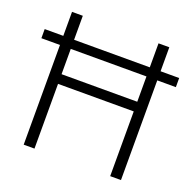

<svg xmlns="http://www.w3.org/2000/svg" viewBox="-126 -842 976 970"><g transform="rotate(20 362.0 -357.0)"><path d="M100 0H158V-348H565V0H623V-536H723V-585H623V-714H565V-585H158V-714H100V-585H0V-536H100ZM158 -400V-536H565V-400Z"/></g></svg>

Font: Noto Sans Myanmar UI Light
Style: Regular
Weight: 300
Designer: Monotype Design Team
Foundry: Monotype Imaging Inc.
Version: Version 2.103